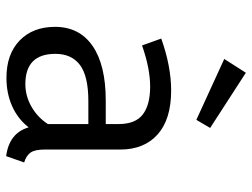

<svg xmlns="http://www.w3.org/2000/svg" viewBox="-120 -708 839 640"><g transform="rotate(90 300.0 -387.5)"><path d="M521 -48 500 12Q423 2 404 -63Q376 -27 333.5 -8Q291 11 239 11Q160 11 114.5 -33Q69 -77 69 -151Q69 -232 132.5 -276Q196 -320 315 -320H393V-363Q393 -419 361 -443.5Q329 -468 268 -468Q208 -468 131 -441L108 -505Q201 -538 281 -538Q377 -538 427.5 -493Q478 -448 478 -368V-115Q478 -84 488 -69.5Q498 -55 521 -48ZM393 -127V-262H317Q233 -262 196 -234Q159 -206 159 -152Q159 -52 260 -52Q299 -52 334.5 -72Q370 -92 393 -127ZM176 -715 222 -787 406 -668 379 -622Z"/></g></svg>

Font: FiraDG Mono
Style: Regular
Weight: 400
Designer: Carrois Corporate & Edenspiekermann AG
Foundry: Carrois Corporate GbR & Edenspiekermann AG
Version: Version 3.206